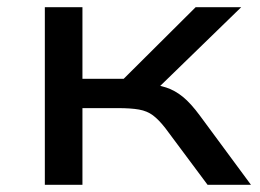

<svg xmlns="http://www.w3.org/2000/svg" viewBox="-20 -511 718 531"><path d="M104 0V-491H208V-293H322L521 -491H647L398 -249L380 -280Q415 -277 439.5 -269Q464 -261 486 -243Q508 -225 533 -191L674 0H554L437 -157Q419 -180 403 -192Q387 -204 364.5 -208Q342 -212 306 -212H208V0Z"/></svg>

Font: Nunito Sans 10pt Expanded Medium
Style: Regular
Weight: 500
Width: 7
Designer: Vernon Adams
Foundry: Vernon Adams
Version: Version 3.101;gftools[0.9.27]